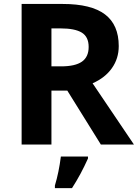

<svg xmlns="http://www.w3.org/2000/svg" viewBox="-20 -734 700 975"><path d="M241.2 -273.9V0H89.8V-713.9H297.9Q443.4 -713.9 513.2 -660.9Q583 -607.9 583 -500Q583 -437 548.3 -387.9Q513.7 -338.9 450.2 -311L660.2 0H492.2L321.8 -273.9ZM241.2 -397H290Q361.8 -397 396 -420.9Q430.2 -444.8 430.2 -495.8Q430.2 -546.9 395.3 -568.4Q360.4 -589.8 287.1 -589.8H241.2ZM426.8 61V70.8Q390.1 152.8 345.7 221.2H258.8V208Q278.8 142.1 289.1 61Z"/></svg>

Font: NotoSans-Bold
Style: Bold
Weight: 700
Designer: Monotype Design team
Foundry: Monotype Imaging Inc.
Version: Version 1.04